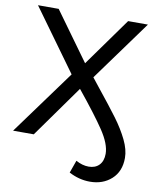

<svg xmlns="http://www.w3.org/2000/svg" viewBox="-96 -775 865 1051"><g transform="rotate(10 336.0 -249.0)"><path d="M434 -316Q509 -223 550 -167.5Q591 -112 617 -58.5Q643 -5 643 41Q643 116 595.5 159Q548 202 476 202Q416 202 359 172L384 102Q420 122 455 122Q492 122 513.5 99.5Q535 77 535 37Q535 -17 485.5 -91Q436 -165 335 -289L129 0H14L276 -359L29 -700H144L338 -432L530 -700H640L396 -364Q422 -332 434 -316Z"/></g></svg>

Font: APTA Sans Medium
Style: Bold
Weight: 500
Version: Version 7.200